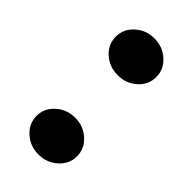

<svg xmlns="http://www.w3.org/2000/svg" viewBox="-22 -691 306 306"><g transform="rotate(-45 131.0 -537.5)"><path d="M42 -491.2Q24.9 -491.2 12.7 -504.6Q0.5 -518.1 0.5 -536.6Q0.5 -555.7 12.7 -569.1Q24.9 -582.5 42 -582.5Q59.1 -582.5 71.3 -569.1Q83.5 -555.7 83.5 -536.6Q83.5 -518.1 71.3 -504.6Q59.1 -491.2 42 -491.2ZM220.7 -491.2Q203.1 -491.2 191.2 -504.6Q179.2 -518.1 179.2 -536.6Q179.2 -555.7 191.2 -569.1Q203.1 -582.5 220.7 -582.5Q237.8 -582.5 250 -569.1Q262.2 -555.7 262.2 -536.6Q262.2 -518.1 250 -504.6Q237.8 -491.2 220.7 -491.2Z"/></g></svg>

Font: Quaaykop
Style: Regular
Weight: 400
Designer: Tup Wanders
Foundry: Free font, DO NOT SELL
Version: Version 1.00;July 31, 2023;FontCreator 11.5.0.2430 64-bit